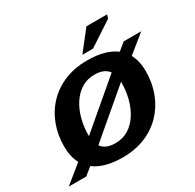

<svg xmlns="http://www.w3.org/2000/svg" viewBox="-231 -1151 1403 1381"><g transform="rotate(-30 471.0 -461.0)"><path d="M860.5 -441.5Q860.5 -346 829.2 -263.5Q798 -181 739.2 -118.8Q680.5 -56.5 596.8 -21.8Q513 13 408 13Q331 13 272.2 -3.2Q213.5 -19.5 173 -50.5L110.5 0H-34.5L113.5 -120Q80.5 -180.5 80.5 -265.5Q80.5 -361 111.5 -443.5Q142.5 -526 201.5 -588.2Q260.5 -650.5 344.2 -685.2Q428 -720 532.5 -720Q610 -720 668.8 -703.8Q727.5 -687.5 768 -656.5L830 -707H975.5L827.5 -587Q860.5 -526.5 860.5 -441.5ZM272.5 -249Q272.5 -245.5 273 -242L643 -556.5Q608.5 -605 527.5 -605Q465 -605 417.5 -575Q370 -545 337.8 -494.2Q305.5 -443.5 289 -379.8Q272.5 -316 272.5 -249ZM668 -458Q668 -461.5 668 -465L298 -150.5Q332.5 -102 413.5 -102Q476 -102 523.5 -132Q571 -162 603.2 -212.8Q635.5 -263.5 651.8 -327.2Q668 -391 668 -458ZM524 -772 652 -935H823.5L814 -904.5L612.5 -772Z"/></g></svg>

Font: Newsreader Caption
Style: Bold Italic
Weight: 700
Italic angle: -17°
Designer: Hugues Gentile
Foundry: Production Type
Version: Version 1.001